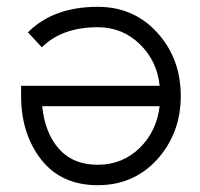

<svg xmlns="http://www.w3.org/2000/svg" viewBox="-20 -532 588 564"><path d="M42 -280V-250Q42 -194 57 -147Q72 -100 102 -62Q161 12 267 12Q373 12 442 -64Q511 -141 511 -250Q511 -360 442 -436Q373 -512 267 -512Q137 -512 62 -437L103 -393Q162 -452 267 -452Q339 -452 390 -403Q415 -379 430 -348.5Q445 -318 449 -280ZM267 -48Q194 -48 152 -96Q112 -142 104 -220H449Q440 -146 390 -97Q339 -48 267 -48Z"/></svg>

Font: Unageo
Style: Light
Weight: 300
Designer: Richard Sepsi
Foundry: Richard Sepsi
Version: Version 2.000